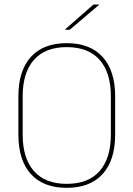

<svg xmlns="http://www.w3.org/2000/svg" viewBox="-20 -844 606 872"><path d="M283 9Q176.5 9 120 -53.8Q63.5 -116.5 63.5 -232.5V-406.5Q63.5 -522.5 120 -585.2Q176.5 -648 283 -648Q389.5 -648 446.2 -585.2Q503 -522.5 503 -406.5V-232.5Q503 -116.5 446.2 -53.8Q389.5 9 283 9ZM283 -9Q381.5 -9 432.5 -67.2Q483.5 -125.5 483.5 -232.5V-407Q483.5 -514 432.5 -572Q381.5 -630 283 -630Q185 -630 134 -572Q83 -514 83 -407V-232.5Q83 -125.5 134 -67.2Q185 -9 283 -9ZM404.5 -823.5H430.5V-822.5L297 -709H274.5V-709.5Z"/></svg>

Font: Anek Gujarati Medium Thin
Style: Regular
Weight: 250
Version: Version 1.003